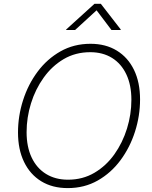

<svg xmlns="http://www.w3.org/2000/svg" viewBox="-20 -964 788 994"><path d="M330.6 9.8Q251 9.8 193.4 -25.6Q135.7 -61 104.5 -125.7Q73.2 -190.4 73.2 -278.3Q73.2 -363.3 99.4 -445.1Q125.5 -526.9 174.6 -592.8Q223.6 -658.7 293 -698Q362.3 -737.3 448.7 -737.3Q527.3 -737.3 585 -701.9Q642.6 -666.5 673.8 -602.1Q705.1 -537.6 705.1 -449.2Q705.1 -364.7 679 -282.7Q652.8 -200.7 604 -134.8Q555.2 -68.8 486.1 -29.5Q417 9.8 330.6 9.8ZM332 -33.7Q408.2 -33.7 469 -69.6Q529.8 -105.5 572.3 -165.3Q614.7 -225.1 637.5 -298.6Q660.2 -372.1 660.2 -447.3Q660.2 -523.9 634 -579.1Q607.9 -634.3 560.1 -664.1Q512.2 -693.8 447.3 -693.8Q370.6 -693.8 309.8 -658Q249 -622.1 206.1 -562Q163.1 -502 140.4 -428.7Q117.7 -355.5 117.7 -279.8Q117.7 -204.1 143.8 -148.7Q169.9 -93.3 218.3 -63.5Q266.6 -33.7 332 -33.7ZM368.7 -808.6H322.3L322.8 -811.5L469.2 -944.3H502L605 -811.5L604.5 -808.6H557.1L480 -910.6Z"/></svg>

Font: Inter 16pt ExtraLight
Style: Italic
Weight: 250
Italic angle: -9.3988°
Version: Version 4.001;git-66647c0bb